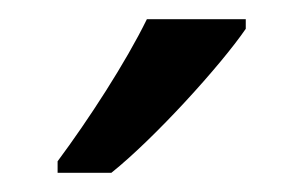

<svg xmlns="http://www.w3.org/2000/svg" viewBox="-20 -786 316 200"><path d="M236 -756V-766H133C111 -721 72 -661 40 -618V-606H96C141 -642 210 -718 236 -756Z"/></svg>

Font: Noto Sans Myanmar UI SemiCondensed
Style: Regular
Weight: 400
Width: 4
Designer: Monotype Design Team
Foundry: Monotype Imaging Inc.
Version: Version 2.103